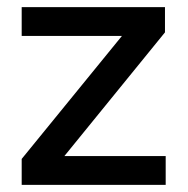

<svg xmlns="http://www.w3.org/2000/svg" viewBox="-20 -520 528 540"><path d="M41 0V-73L323 -419H41V-500H444V-429L161 -81H446V0Z"/></svg>

Font: Figtree Medium
Style: Regular
Weight: 500
Designer: Erik Kennedy
Foundry: Erik Kennedy
Version: Version 2.001; ttfautohint (v1.8.4.7-5d5b);gftools[0.9.27]